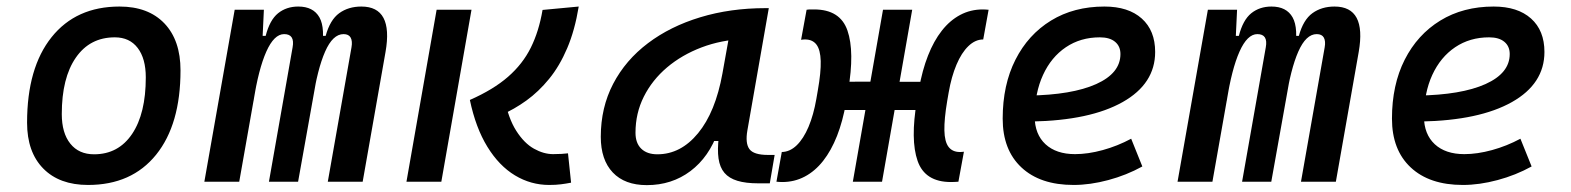

<svg xmlns="http://www.w3.org/2000/svg" viewBox="-20 -547 4728 578"><path d="M245.1 9.8Q158.7 9.8 110.1 -39.8Q61.5 -89.4 61.5 -177.7Q61.5 -342.8 135.3 -435.1Q209 -527.3 339.8 -527.3Q426.3 -527.3 474.9 -476.6Q523.4 -425.8 523.4 -335Q523.4 -172.4 450 -81.3Q376.5 9.8 245.1 9.8ZM263.2 -82.5Q336.4 -82.5 377.7 -143.8Q418.9 -205.1 418.9 -314Q418.9 -370.6 394.5 -402.6Q370.1 -434.6 325.7 -434.6Q250.5 -434.6 208.3 -373.5Q166 -312.5 166 -203.6Q166 -146.5 191.7 -114.5Q217.3 -82.5 263.2 -82.5Z M774.4 -517.6 768.1 -384.3 700.2 0H595.2L686.5 -517.6ZM789.6 0 860.8 -404.3Q868.2 -444.3 835.4 -444.3Q805.2 -444.3 781.7 -391.6Q758.3 -338.9 743.2 -242.7L754.9 -439H779.8Q792 -486.8 817.1 -507.1Q842.3 -527.3 877.9 -527.3Q923.3 -527.3 941.7 -494.6Q960 -461.9 947.3 -390.6L877.4 0ZM1140.6 -390.6 1071.8 0H966.8L1038.1 -404.3Q1041.5 -423.3 1035.6 -433.8Q1029.8 -444.3 1014.2 -444.3Q981.9 -444.3 958.7 -391.6Q935.5 -338.9 920.9 -242.7L927.7 -439H960.4Q973.6 -487.3 1001.2 -507.3Q1028.8 -527.3 1067.9 -527.3Q1164.6 -527.3 1140.6 -390.6Z M1633.3 9.8Q1578.1 9.8 1530.3 -19Q1482.4 -47.9 1447.3 -105Q1412.1 -162.1 1394.5 -246.1Q1465.3 -277.3 1509.5 -315.9Q1553.7 -354.5 1578.1 -403.8Q1602.5 -453.1 1613.3 -517.1L1722.2 -527.3Q1710.4 -455.6 1687.5 -401.9Q1664.6 -348.1 1633.1 -309.6Q1601.6 -271 1564.7 -244.4Q1527.8 -217.8 1488.3 -200.7L1498 -252.9Q1510.3 -190.4 1534.2 -153.1Q1558.1 -115.7 1587.4 -99.4Q1616.7 -83 1645 -83Q1661.1 -83 1670.2 -83.7Q1679.2 -84.5 1689.9 -85.4L1699.2 2.9Q1684.1 5.9 1668.7 7.8Q1653.3 9.8 1633.3 9.8ZM1203.6 0 1294.4 -517.6H1399.4L1308.6 0Z M1927.2 10.3Q1860.8 10.3 1824.7 -27.8Q1788.6 -65.9 1788.6 -135.3Q1788.6 -223.1 1825.9 -294.7Q1863.3 -366.2 1930.7 -417Q1998 -467.8 2088.4 -495.1Q2178.7 -522.5 2284.7 -522.5H2294.4L2230 -154.8Q2223.1 -115.7 2236.1 -98.1Q2249 -80.6 2292 -80.6H2312L2297.4 4.9H2262.7Q2225.1 4.9 2200 -2.7Q2174.8 -10.3 2160.9 -26.6Q2147 -43 2143.1 -69.8Q2139.2 -96.7 2144 -135.3L2172.4 -122.6H2115.7L2141.6 -150.9Q2114.7 -74.2 2058.6 -32Q2002.4 10.3 1927.2 10.3ZM1959 -82.5Q2029.3 -82.5 2081.5 -146Q2133.8 -209.5 2154.8 -325.7L2180.2 -467.3L2219.7 -429.7Q2151.4 -426.8 2092 -404.3Q2032.7 -381.8 1988 -344Q1943.4 -306.2 1918.2 -256.1Q1893.1 -206.1 1893.1 -147.5Q1893.1 -116.2 1910.4 -99.4Q1927.7 -82.5 1959 -82.5Z M2657.2 -215.8 2672.9 -300.8H2786.1L2771.5 -215.8ZM2335 1Q2330.6 1 2326.2 0.7Q2321.8 0.5 2317.4 0L2333.5 -89.4Q2357.9 -89.8 2378.4 -109.6Q2398.9 -129.4 2414.1 -165.3Q2429.2 -201.2 2437.5 -249L2441.9 -274.4Q2451.7 -329.6 2450.7 -363.3Q2449.7 -397 2438 -412.6Q2426.3 -428.2 2403.8 -428.2Q2400.9 -428.2 2397.9 -428Q2395 -427.7 2391.6 -427.2L2408.2 -517.6Q2414.1 -518.6 2419.7 -518.6Q2425.3 -518.6 2430.7 -518.6Q2509.3 -518.6 2531.2 -455.1Q2553.2 -391.6 2533.2 -274.4L2526.9 -237.8Q2517.1 -182.1 2499.8 -137.9Q2482.4 -93.8 2458 -62.7Q2433.6 -31.7 2402.6 -15.4Q2371.6 1 2335 1ZM2547.4 0 2638.2 -517.6H2726.1L2635.3 0ZM2842.8 1Q2764.6 1 2742.4 -62.5Q2720.2 -126 2740.2 -243.2L2746.6 -279.8Q2756.3 -335.4 2773.7 -379.6Q2791 -423.8 2815.4 -454.8Q2839.8 -485.8 2870.8 -502.2Q2901.9 -518.6 2938.5 -518.6Q2942.9 -518.6 2947.3 -518.3Q2951.7 -518.1 2956.1 -517.6L2939.9 -428.2Q2916 -428.2 2895.3 -408.2Q2874.5 -388.2 2859.4 -352.3Q2844.2 -316.4 2835.9 -268.6L2831.5 -243.2Q2822.3 -188.5 2823 -154.5Q2823.7 -120.6 2835.4 -105Q2847.2 -89.4 2869.6 -89.4Q2872.6 -89.4 2875.5 -89.6Q2878.4 -89.8 2881.8 -90.3L2865.2 0Q2859.4 0.5 2853.8 0.7Q2848.1 1 2842.8 1ZM2481 -215.8 2496.6 -300.8 2612.3 -301.3 2596.7 -215.8Z M3216.3 -83Q3255.4 -83 3299.8 -95.2Q3344.2 -107.4 3385.3 -129.4L3418.9 -45.9Q3371.1 -19.5 3316.4 -4.9Q3261.7 9.8 3211.9 9.8Q3111.3 9.8 3054.9 -43Q2998.5 -95.7 2998.5 -189.9Q2998.5 -291.5 3036.9 -367.2Q3075.2 -442.9 3144 -485.1Q3212.9 -527.3 3304.7 -527.3Q3377 -527.3 3417.2 -491.2Q3457.5 -455.1 3457.5 -390.6Q3457.5 -294.9 3359.6 -239.7Q3261.7 -184.6 3086.4 -181.2L3076.2 -259.3Q3207 -261.2 3280 -293.9Q3353 -326.7 3353 -384.3Q3353 -407.7 3336.9 -421.1Q3320.8 -434.6 3291 -434.6Q3232.9 -434.6 3188.7 -404.8Q3144.5 -375 3119.9 -321.3Q3095.2 -267.6 3094.7 -195.8Q3095.2 -142.6 3127.4 -112.8Q3159.7 -83 3216.3 -83Z M3704.1 -517.6 3697.8 -384.3 3629.9 0H3524.9L3616.2 -517.6ZM3719.2 0 3790.5 -404.3Q3797.9 -444.3 3765.1 -444.3Q3734.9 -444.3 3711.4 -391.6Q3688 -338.9 3672.9 -242.7L3684.6 -439H3709.5Q3721.7 -486.8 3746.8 -507.1Q3772 -527.3 3807.6 -527.3Q3853 -527.3 3871.3 -494.6Q3889.6 -461.9 3877 -390.6L3807.1 0ZM4070.3 -390.6 4001.5 0H3896.5L3967.8 -404.3Q3971.2 -423.3 3965.3 -433.8Q3959.5 -444.3 3943.8 -444.3Q3911.6 -444.3 3888.4 -391.6Q3865.2 -338.9 3850.6 -242.7L3857.4 -439H3890.1Q3903.3 -487.3 3930.9 -507.3Q3958.5 -527.3 3997.6 -527.3Q4094.2 -527.3 4070.3 -390.6Z M4388.2 -83Q4427.2 -83 4471.7 -95.2Q4516.1 -107.4 4557.1 -129.4L4590.8 -45.9Q4543 -19.5 4488.3 -4.9Q4433.6 9.8 4383.8 9.8Q4283.2 9.8 4226.8 -43Q4170.4 -95.7 4170.4 -189.9Q4170.4 -291.5 4208.7 -367.2Q4247.1 -442.9 4315.9 -485.1Q4384.8 -527.3 4476.6 -527.3Q4548.8 -527.3 4589.1 -491.2Q4629.4 -455.1 4629.4 -390.6Q4629.4 -294.9 4531.5 -239.7Q4433.6 -184.6 4258.3 -181.2L4248 -259.3Q4378.9 -261.2 4451.9 -293.9Q4524.9 -326.7 4524.9 -384.3Q4524.9 -407.7 4508.8 -421.1Q4492.7 -434.6 4462.9 -434.6Q4404.8 -434.6 4360.6 -404.8Q4316.4 -375 4291.7 -321.3Q4267.1 -267.6 4266.6 -195.8Q4267.1 -142.6 4299.3 -112.8Q4331.5 -83 4388.2 -83Z"/></svg>

Font: Cascadia Mono NF
Style: Italic
Weight: 400
Italic angle: -10°
Monospace: yes
Designer: Aaron Bell
Foundry: Saja Typeworks
Version: Version 2404.023